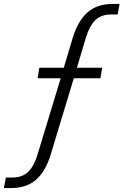

<svg xmlns="http://www.w3.org/2000/svg" viewBox="-91 -735 631 981"><path d="M-61 172H-27Q22 172 52 144Q82 116 101 54L219 -335H101L110 -389H235L281 -543Q307 -628 356 -671.5Q405 -715 486 -715H520L510 -661H476Q426 -661 396 -632Q366 -603 348 -543L302 -389H431L422 -335H286L168 55Q142 140 93.5 183Q45 226 -37 226H-71Z"/></svg>

Font: KoHo
Style: Italic
Weight: 400
Italic angle: -10°
Designer: Cadson Demak & Katatrad Team
Foundry: Cadson Demak Co.,Ltd.
Version: Version 1.000